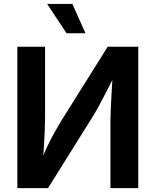

<svg xmlns="http://www.w3.org/2000/svg" viewBox="-20 -968 801 988"><path d="M691.4 0H548.3V-347.7Q548.3 -372.1 550 -410.4Q551.8 -448.7 554.7 -496.8Q557.6 -544.9 560.5 -597.7H579.1Q548.8 -538.1 527.1 -495.4Q505.4 -452.6 486.3 -418Q467.3 -383.3 444.3 -347.2L227.1 0H69.3V-727.5H211.9V-362.3Q211.9 -334 210.2 -293.7Q208.5 -253.4 205.8 -208.7Q203.1 -164.1 199.7 -123.5H184.6Q203.6 -172.4 222.4 -212.2Q241.2 -252 259.3 -284.2Q277.3 -316.4 293.5 -343.3L534.2 -727.5H691.4ZM322.3 -796.9 222.7 -947.8H352.1L419.9 -796.9Z"/></svg>

Font: Inter Cardless
Style: Bold
Weight: 700
Designer: Rasmus Andersson
Foundry: rsms
Version: Version 4.001;git-9221beed3